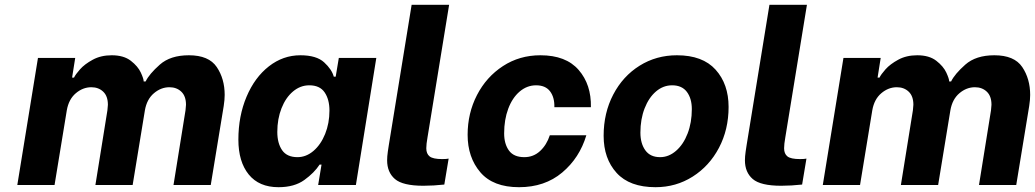

<svg xmlns="http://www.w3.org/2000/svg" viewBox="-20 -770 4307 799"><path d="M138 -529H293L280 -447H288Q294 -460 313 -481.5Q332 -503 366 -521.5Q400 -540 445 -540Q495 -540 524.5 -517Q554 -494 566 -468Q578 -442 578 -431H586Q601 -462 645 -501Q689 -540 766 -540Q849 -540 882 -491Q915 -442 915 -375Q915 -355 911 -329L857 0H702L752 -311Q754 -327 754 -334Q754 -370 734.5 -388.5Q715 -407 685 -407Q650 -407 620.5 -382Q591 -357 583 -311L532 0H377L427 -311Q429 -327 429 -334Q429 -370 409.5 -388.5Q390 -407 360 -407Q325 -407 295.5 -382Q266 -357 258 -311L207 0H52Z M972 -189Q972 -287 1006 -367.5Q1040 -448 1099 -494Q1158 -540 1230 -540Q1297 -540 1329 -510.5Q1361 -481 1369 -451H1377L1390 -529H1546L1461 0H1304L1318 -85H1310Q1288 -51 1246.5 -21Q1205 9 1139 9Q1058 9 1015 -44Q972 -97 972 -189ZM1351 -310Q1351 -356 1331 -385.5Q1311 -415 1267 -415Q1230 -415 1199.5 -389.5Q1169 -364 1151.5 -319.5Q1134 -275 1134 -221Q1134 -174 1154 -145Q1174 -116 1218 -116Q1254 -116 1284.5 -142Q1315 -168 1333 -212.5Q1351 -257 1351 -310Z M1591 -103Q1591 -119 1594 -139.5Q1597 -160 1598 -166L1693 -750H1849L1759 -198Q1754 -170 1754 -153Q1754 -130 1768 -119Q1782 -108 1820 -108Q1839 -108 1847 -110L1829 -2Q1784 3 1742 3Q1656 3 1623.5 -25Q1591 -53 1591 -103Z M1926 -209Q1926 -299 1965 -374.5Q2004 -450 2073 -495Q2142 -540 2229 -540Q2335 -540 2388 -479Q2441 -418 2439 -324H2287Q2288 -365 2269 -390Q2250 -415 2211 -415Q2173 -415 2142.5 -389Q2112 -363 2095 -317.5Q2078 -272 2078 -215Q2078 -171 2098 -143.5Q2118 -116 2162 -116Q2200 -116 2227.5 -141.5Q2255 -167 2268 -207H2420Q2392 -113 2319.5 -52Q2247 9 2140 9Q2032 9 1979 -53Q1926 -115 1926 -209Z M2492 -205Q2492 -300 2532 -376.5Q2572 -453 2641.5 -496.5Q2711 -540 2797 -540Q2904 -540 2958 -480Q3012 -420 3012 -325Q3012 -231 2972 -155Q2932 -79 2862.5 -35Q2793 9 2708 9Q2600 9 2546 -50.5Q2492 -110 2492 -205ZM2859 -316Q2859 -360 2838.5 -387.5Q2818 -415 2777 -415Q2740 -415 2710 -389.5Q2680 -364 2662.5 -319Q2645 -274 2645 -218Q2645 -173 2665.5 -144.5Q2686 -116 2727 -116Q2763 -116 2793.5 -142.5Q2824 -169 2841.5 -214.5Q2859 -260 2859 -316Z M3080 -103Q3080 -119 3083 -139.5Q3086 -160 3087 -166L3182 -750H3338L3248 -198Q3243 -170 3243 -153Q3243 -130 3257 -119Q3271 -108 3309 -108Q3328 -108 3336 -110L3318 -2Q3273 3 3231 3Q3145 3 3112.5 -25Q3080 -53 3080 -103Z M3490 -529H3645L3632 -447H3640Q3646 -460 3665 -481.5Q3684 -503 3718 -521.5Q3752 -540 3797 -540Q3847 -540 3876.5 -517Q3906 -494 3918 -468Q3930 -442 3930 -431H3938Q3953 -462 3997 -501Q4041 -540 4118 -540Q4201 -540 4234 -491Q4267 -442 4267 -375Q4267 -355 4263 -329L4209 0H4054L4104 -311Q4106 -327 4106 -334Q4106 -370 4086.5 -388.5Q4067 -407 4037 -407Q4002 -407 3972.5 -382Q3943 -357 3935 -311L3884 0H3729L3779 -311Q3781 -327 3781 -334Q3781 -370 3761.5 -388.5Q3742 -407 3712 -407Q3677 -407 3647.5 -382Q3618 -357 3610 -311L3559 0H3404Z"/></svg>

Font: Be Vietnam ExtraBold
Style: Italic
Weight: 800
Italic angle: -9.778°
Designer: Gabriel Lam
Foundry: TypeRant
Version: Version 3.000